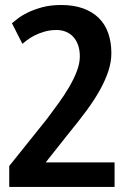

<svg xmlns="http://www.w3.org/2000/svg" viewBox="-20 -741 508 761"><path d="M204.6 -622.1Q178.2 -622.1 155.8 -615.5Q133.3 -608.9 116 -599.9Q98.6 -590.8 86.7 -581.5Q74.7 -572.3 68.8 -567.4L27.3 -648.9Q34.7 -654.8 50 -667Q65.4 -679.2 89.8 -691.2Q114.3 -703.1 147.2 -712.2Q180.2 -721.2 222.7 -721.2Q271.5 -721.2 308.6 -708Q345.7 -694.8 370.8 -670.4Q396 -646 408.7 -610.4Q421.4 -574.7 421.4 -530.3Q421.4 -496.1 409.9 -460.4Q398.4 -424.8 376.7 -385.5Q355 -346.2 323 -302.7Q291 -259.3 250 -209.5L161.1 -97.2H434.1V0H16.6V-83L166 -269.5Q187.5 -298.3 210.7 -330.1Q233.9 -361.8 252.9 -394Q272 -426.3 284.2 -457.8Q296.4 -489.3 296.4 -517.6Q296.4 -542.5 289.6 -562Q282.7 -581.5 270.3 -595Q257.8 -608.4 241 -615.2Q224.1 -622.1 204.6 -622.1Z"/></svg>

Font: Ufes Sans SemiBold
Style: Regular
Weight: 600
Designer: Ricardo Esteves & Filipe Motta
Foundry: ProDesignUfes - Ricardo Esteves, Filipe Motta (This is a derivative work, based on Roboto family, by Christian Robertson
Version: Version 2.0